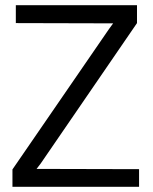

<svg xmlns="http://www.w3.org/2000/svg" viewBox="-20 -720 591 740"><path d="M41 -700V-631L416 -630L400 -608L28 -67V0H516V-68L121 -69L137 -90L508 -631V-700Z"/></svg>

Font: Advent Pro Medium
Style: Regular
Weight: 500
Designer: VivaRado, Andreas Kalpakidis
Foundry: VivaRado, Andreas Kalpakidis
Version: Version 3.000